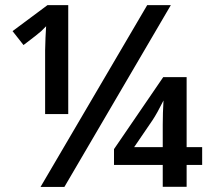

<svg xmlns="http://www.w3.org/2000/svg" viewBox="-20 -734 870 754"><path d="M650.9 -713.9 232.9 0H139.2L558.1 -713.9ZM248 -286.1H157.2V-536.1L158.7 -586.4L161.1 -630.9Q152.8 -622.1 141.4 -611.3Q129.9 -600.6 72.3 -557.1L29.3 -611.8L166.5 -713.9H248ZM773.9 -86.4H712.9V-0.5H619.1V-86.4H427.7V-148.4L621.1 -431.2H712.9V-156.2H773.9ZM619.1 -156.2V-243.2Q619.1 -290.5 622.1 -339.4Q596.7 -288.6 579.1 -262.2L506.8 -156.2Z"/></svg>

Font: Samim Medium FD
Style: Medium-FD
Weight: 500
Foundry: DejaVu fonts team - Redesigned by Saber Rastikerdar
Version: Version 4.0.5